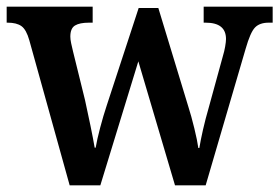

<svg xmlns="http://www.w3.org/2000/svg" viewBox="-21 -556 838 576"><path d="M67 -435Q58 -467 43.5 -477.5Q29 -488 2 -488H-1V-536H257V-488H246Q218 -488 204 -479.5Q190 -471 190 -446Q190 -438 192.5 -426Q195 -414 198 -402L234 -256Q242 -220 250.5 -178.5Q259 -137 263 -113H266Q270 -137 279.5 -173Q289 -209 299 -239L395 -532H454L544 -236Q553 -208 562 -171Q571 -134 574 -112H577Q581 -136 588 -167Q595 -198 606 -236L648 -389Q652 -402 654.5 -416.5Q657 -431 657 -439Q657 -488 596 -488H590V-536H797V-488H785Q758 -488 744 -473.5Q730 -459 716 -410L596 0H504L394 -372L280 0H188Z"/></svg>

Font: Noto Serif Ethiopic SemiCondensed SemiBold
Style: Regular
Weight: 600
Width: 4
Designer: Monotype Design Team
Foundry: Monotype Imaging Inc.
Version: Version 2.102; ttfautohint (v1.8.4.7-5d5b)